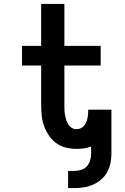

<svg xmlns="http://www.w3.org/2000/svg" viewBox="-20 -755 640 984"><path d="M329 209V121H362Q379 121 396.5 115.5Q414 110 425.5 97Q437 84 442 67Q447 50 447 32V-4Q429 3 410 5.5Q391 8 372 8Q345 8 318 1.5Q291 -5 269 -21Q247 -37 231.5 -59.5Q216 -82 206.5 -107.5Q197 -133 194 -160.5Q191 -188 191 -215V-419H93V-520H191V-735H310V-520H496V-419H310V-215Q310 -202 310.5 -189.5Q311 -177 313.5 -164.5Q316 -152 319.5 -140Q323 -128 330 -117Q337 -106 348 -99.5Q359 -93 372 -93Q382 -93 392 -97Q402 -101 409 -108.5Q416 -116 420.5 -126Q425 -136 427.5 -146Q430 -156 431 -166.5Q432 -177 432 -187V-193H551V32Q551 57 546 81Q541 105 529.5 126.5Q518 148 499 164.5Q480 181 457.5 191Q435 201 411 205Q387 209 362 209Z"/></svg>

Font: Iosevka Fixed Extended
Style: Bold
Weight: 700
Width: 7
Monospace: yes
Designer: Belleve Invis
Foundry: Belleve Invis
Version: Version 24.1.1; ttfautohint (v1.8.4)